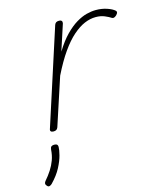

<svg xmlns="http://www.w3.org/2000/svg" viewBox="-181 -604 807 964"><g transform="rotate(-15 223.0 -122.0)"><path d="M47 15Q37 15 33 10.5Q29 6 32 -2L193 -500Q196 -508 201.5 -511.5Q207 -515 217 -515Q226 -515 230 -510Q234 -505 232 -497L188 -362Q218 -411 248 -441.5Q278 -472 306.5 -489Q335 -506 360.5 -512.5Q386 -519 409 -519Q440 -519 466.5 -510Q493 -501 506 -489Q510 -485 509 -479.5Q508 -474 500 -466Q493 -460 487.5 -458.5Q482 -457 477 -460Q465 -468 445 -476.5Q425 -485 399 -485Q370 -485 340.5 -472.5Q311 -460 279.5 -432.5Q248 -405 216 -359.5Q184 -314 151 -247L70 0Q67 8 61.5 11.5Q56 15 47 15ZM-56 270Q-62 264 -62.5 258.5Q-63 253 -58 246Q-38 223 -23.5 200.5Q-9 178 0 153.5Q9 129 11 99Q12 88 17.5 84Q23 80 32 80Q42 80 46.5 84Q51 88 51 96Q51 111 44 138.5Q37 166 19.5 199.5Q2 233 -31 267Q-36 272 -43 274.5Q-50 277 -56 270Z"/></g></svg>

Font: Playwrite BE VLG Thin
Style: Regular
Weight: 250
Designer: Veronika Burian, José Scaglione
Foundry: TypeTogether
Version: Version 1.002